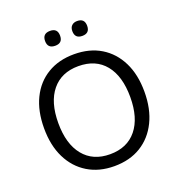

<svg xmlns="http://www.w3.org/2000/svg" viewBox="-157 -1027 1084 1166"><g transform="rotate(-20 384.5 -444.0)"><path d="M384 9Q286 9 213 -35.5Q140 -80 100 -161Q60 -242 60 -353Q60 -464 99.5 -545Q139 -626 212 -670Q285 -714 384 -714Q484 -714 556.5 -670Q629 -626 669 -545.5Q709 -465 709 -354Q709 -243 669 -161.5Q629 -80 556.5 -35.5Q484 9 384 9ZM384 -68Q495 -68 556 -143Q617 -218 617 -353Q617 -488 556.5 -562.5Q496 -637 384 -637Q274 -637 213 -562.5Q152 -488 152 -353Q152 -218 213 -143Q274 -68 384 -68ZM471 -801Q423 -801 423 -849Q423 -872 436 -884.5Q449 -897 471 -897Q519 -897 519 -849Q519 -801 471 -801ZM296 -801Q247 -801 247 -849Q247 -897 296 -897Q344 -897 344 -849Q344 -801 296 -801Z"/></g></svg>

Font: Chiron GoRound TC N
Style: Regular
Weight: 350
Designer: Ryoko NISHIZUKA 西塚涼子 (kana, bopomofo & ideographs); Paul D. Hunt (Latin, Greek & Cyrillic); Sandoll Communications 산돌커뮤니
Foundry: Adobe
Version: Version 1.000;hotconv 1.1.1;makeotfexe 2.6.0